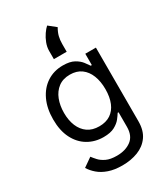

<svg xmlns="http://www.w3.org/2000/svg" viewBox="-249 -942 1106 1267"><g transform="rotate(-30 304.5 -309.0)"><path d="M296.9 215.8Q236.3 215.8 192.6 200.4Q148.9 185.1 119.9 159.9Q90.8 134.8 73.7 106.4L140.6 59.6Q151.9 74.7 169.4 94Q187 113.3 217.3 127.7Q247.6 142.1 296.9 142.1Q362.8 142.1 405.8 110.1Q448.7 78.1 448.7 9.8V-101.1H441.9Q432.6 -85.9 415.8 -64.2Q398.9 -42.5 367.4 -25.4Q335.9 -8.3 282.7 -8.3Q216.8 -8.3 164.3 -39.6Q111.8 -70.8 81.5 -130.6Q51.3 -190.4 51.3 -275.4Q51.3 -359.4 80.6 -421.6Q109.9 -483.9 162.6 -518.3Q215.3 -552.7 284.2 -552.7Q337.4 -552.7 368.9 -535.2Q400.4 -517.6 417.2 -495.4Q434.1 -473.1 443.4 -459H451.7V-545.4H532.7V15.6Q532.7 85.9 501 130.1Q469.2 174.3 415.8 195.1Q362.3 215.8 296.9 215.8ZM293.9 -84Q344.2 -84 379.2 -106.9Q414.1 -129.9 432.1 -173.3Q450.2 -216.8 450.2 -276.9Q450.2 -335.9 432.4 -381.1Q414.6 -426.3 379.9 -451.7Q345.2 -477.1 293.9 -477.1Q240.7 -477.1 205.3 -450.2Q169.9 -423.3 152.3 -377.9Q134.8 -332.5 134.8 -276.9Q134.8 -220.2 152.8 -176.8Q170.9 -133.3 206.1 -108.6Q241.2 -84 293.9 -84ZM254.4 -618.2V-680.7Q254.4 -710.4 265.9 -740.2Q277.3 -770 294.2 -794.4Q311 -818.8 326.7 -832.5L381.8 -788.6Q364.7 -758.8 358.4 -732.9Q352.1 -707 352.1 -676.3V-618.2Z"/></g></svg>

Font: Sahel VF Regular
Style: Regular
Weight: 400
Foundry: Saber Rastikerdar (saber.rastikerdar@gmail.com)
Version: Version 3.4.0